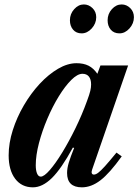

<svg xmlns="http://www.w3.org/2000/svg" viewBox="-20 -812 608 843"><path d="M124.5 10.5Q75 10.5 46.5 -27.2Q18 -65 18 -130Q18 -183.5 36 -240.2Q54 -297 84.8 -349.5Q115.5 -402 154.2 -443.8Q193 -485.5 234.8 -510Q276.5 -534.5 316 -534.5Q347 -534.5 368.8 -523.5Q390.5 -512.5 407.5 -488L421 -524.5H542.5L384.5 -67.5Q381 -57.5 383 -51.5Q385 -45.5 392.5 -45.5Q400.5 -45.5 411.2 -53.5Q422 -61.5 440.8 -82.2Q459.5 -103 491.5 -142L514.5 -125.5Q461.5 -51.5 421.2 -20.5Q381 10.5 339.5 10.5Q274.5 10.5 274.5 -52.5Q274.5 -73 282 -98Q289.5 -123 305.5 -162.5L300 -164Q249 -70.5 207.5 -30Q166 10.5 124.5 10.5ZM159 -36.5Q173.5 -36.5 198.8 -65.5Q224 -94.5 253.5 -142.8Q283 -191 311.8 -250Q340.5 -309 362 -368.5Q373 -398 376.5 -413.2Q380 -428.5 380 -441Q380 -464 370.2 -476Q360.5 -488 342 -488Q320 -488 292.8 -460.8Q265.5 -433.5 238 -388.8Q210.5 -344 187.8 -290.5Q165 -237 151 -183.5Q137 -130 137 -86.5Q137 -63.5 142.8 -50Q148.5 -36.5 159 -36.5ZM504.5 -665.5Q480 -665.5 466.2 -681.8Q452.5 -698 452.5 -723Q452.5 -751 471.2 -771.8Q490 -792.5 514 -792.5Q535.5 -792.5 551.8 -776.5Q568 -760.5 568 -736.5Q568 -709 548.5 -687.2Q529 -665.5 504.5 -665.5ZM338.5 -665.5Q314.5 -665.5 300.8 -681.8Q287 -698 287 -723Q287 -751 305.8 -771.8Q324.5 -792.5 348 -792.5Q369.5 -792.5 386 -776.5Q402.5 -760.5 402.5 -736.5Q402.5 -709 382.8 -687.2Q363 -665.5 338.5 -665.5Z"/></svg>

Font: Libre Caslon Condensed
Style: Italic
Weight: 400
Italic angle: -22.583°
Designer: Pablo Impallari, Rodrigo Fuenzalida, Katja Schimmel, Ertekin Erdin
Foundry: Pablo Impallari, Rodrigo Fuenzalida
Version: Version 2.000;gftools[0.9.33]